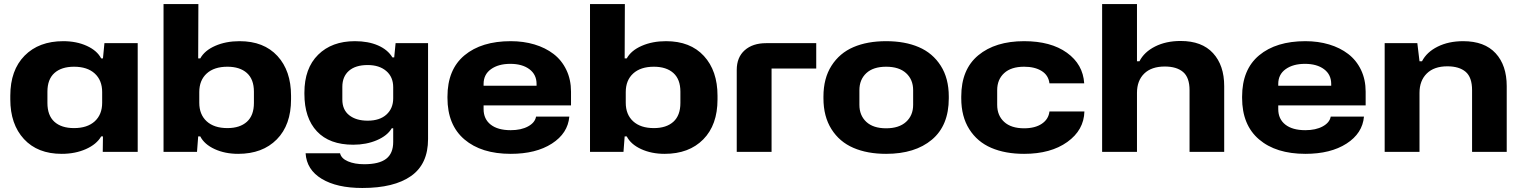

<svg xmlns="http://www.w3.org/2000/svg" viewBox="-20 -749 7509 947"><path d="M284.2 9.8Q165.5 9.8 98.1 -63.2Q30.8 -136.2 30.8 -258.8V-276.9Q30.8 -402.8 101.3 -474.4Q171.9 -545.9 292 -545.9Q357.4 -545.9 408.2 -522.7Q459 -499.5 479 -460.9H487.8L495.1 -536.1H659.2V0H486.8L487.8 -76.2H479Q456.5 -37.1 403.8 -13.7Q351.1 9.8 284.2 9.8ZM345.2 -117.2Q410.6 -117.2 447.3 -150.6Q483.9 -184.1 483.9 -242.2V-294.9Q483.9 -353 447.3 -386.5Q410.6 -419.9 345.2 -419.9Q283.2 -419.9 248.5 -388.9Q213.9 -357.9 213.9 -296.9V-241.2Q213.9 -179.7 248.3 -148.4Q282.7 -117.2 345.2 -117.2Z M1154.8 9.8Q1089.4 9.8 1038.6 -13.7Q987.8 -37.1 967.8 -76.2H957.5L951.7 0H786.6V-729H958.5L957.5 -460.9H967.8Q989.3 -500 1041.7 -522.9Q1094.2 -545.9 1161.6 -545.9Q1281.2 -545.9 1348.4 -472.9Q1415.5 -399.9 1415.5 -276.9V-258.8Q1415.5 -132.8 1345.2 -61.5Q1274.9 9.8 1154.8 9.8ZM1101.6 -117.2Q1163.1 -117.2 1197.8 -148.4Q1232.4 -179.7 1232.4 -241.2V-296.9Q1232.4 -357.9 1197.8 -388.9Q1163.1 -419.9 1101.6 -419.9Q1036.1 -419.9 999.5 -386.5Q962.9 -353 962.9 -294.9V-242.2Q962.9 -184.1 999.5 -150.6Q1036.1 -117.2 1101.6 -117.2Z M1767.1 178.2Q1641.6 178.2 1566.9 133.1Q1492.2 87.9 1487.3 6.8H1657.2Q1663.1 32.7 1696.3 46.9Q1729.5 61 1776.4 61Q1849.6 61 1884.5 34.4Q1919.4 7.8 1919.4 -48.8V-116.2H1912.1Q1890.6 -79.6 1838.6 -57.4Q1786.6 -35.2 1722.2 -35.2Q1605 -35.2 1543.2 -101.1Q1481.4 -167 1481.4 -286.1V-292Q1481.4 -412.1 1549.1 -479Q1616.7 -545.9 1730.5 -545.9Q1796.4 -545.9 1844.5 -524.9Q1892.6 -503.9 1915.5 -465.8H1924.3L1931.2 -536.1H2091.3V-63Q2091.3 60.1 2007.6 119.1Q1923.8 178.2 1767.1 178.2ZM1793.5 -153.8Q1853 -153.8 1886.2 -184.1Q1919.4 -214.4 1919.4 -264.2V-318.8Q1919.4 -369.6 1885 -398.9Q1850.6 -428.2 1793.5 -428.2Q1733.4 -428.2 1700.9 -399.7Q1668.5 -371.1 1668.5 -320.8V-257.8Q1668.5 -207.5 1702.4 -180.7Q1736.3 -153.8 1793.5 -153.8Z M2499 9.8Q2354 9.8 2270.5 -61.5Q2187 -132.8 2187 -266.1V-272Q2187 -406.2 2271 -476.1Q2355 -545.9 2499 -545.9Q2562 -545.9 2616 -529.8Q2669.9 -513.7 2710.2 -482.9Q2750.5 -452.1 2773.4 -404.3Q2796.4 -356.4 2796.4 -296.9V-229H2365.2V-210.9Q2365.2 -162.1 2400.1 -134.5Q2435.1 -106.9 2499 -106.9Q2550.3 -106.9 2584.5 -125.5Q2618.7 -144 2624 -173.8H2788.1Q2780.8 -91.3 2702.1 -40.8Q2623.5 9.8 2499 9.8ZM2365.2 -335V-326.2H2626.5V-335Q2626.5 -381.3 2591.1 -407.7Q2555.7 -434.1 2497.1 -434.1Q2438.5 -434.1 2401.9 -408Q2365.2 -381.8 2365.2 -335Z M3258.3 9.8Q3192.9 9.8 3142.1 -13.7Q3091.3 -37.1 3071.3 -76.2H3061L3055.2 0H2890.1V-729H3062L3061 -460.9H3071.3Q3092.8 -500 3145.3 -522.9Q3197.8 -545.9 3265.1 -545.9Q3384.8 -545.9 3451.9 -472.9Q3519 -399.9 3519 -276.9V-258.8Q3519 -132.8 3448.7 -61.5Q3378.4 9.8 3258.3 9.8ZM3205.1 -117.2Q3266.6 -117.2 3301.3 -148.4Q3335.9 -179.7 3335.9 -241.2V-296.9Q3335.9 -357.9 3301.3 -388.9Q3266.6 -419.9 3205.1 -419.9Q3139.6 -419.9 3103 -386.5Q3066.4 -353 3066.4 -294.9V-242.2Q3066.4 -184.1 3103 -150.6Q3139.6 -117.2 3205.1 -117.2Z M3613.8 0V-403.8Q3613.8 -466.3 3653.1 -501.2Q3692.4 -536.1 3758.8 -536.1H4005.9V-411.1H3785.6V0Z M4350.6 9.8Q4257.8 9.8 4189.2 -19.8Q4120.6 -49.3 4081.1 -111.8Q4041.5 -174.3 4041.5 -264.2V-272.9Q4041.5 -362.8 4081.3 -425Q4121.1 -487.3 4189.5 -516.6Q4257.8 -545.9 4350.6 -545.9Q4443.4 -545.9 4511.7 -516.6Q4580.1 -487.3 4619.9 -425Q4659.7 -362.8 4659.7 -272.9V-264.2Q4659.7 -129.9 4576.4 -60.1Q4493.2 9.8 4350.6 9.8ZM4483.9 -231.9V-304.2Q4483.9 -356.4 4449.2 -388.2Q4414.6 -419.9 4350.6 -419.9Q4287.1 -419.9 4252.9 -388.2Q4218.8 -356.4 4218.8 -304.2V-231.9Q4218.8 -179.7 4252.9 -147.9Q4287.1 -116.2 4350.6 -116.2Q4414.1 -116.2 4449 -147.9Q4483.9 -179.7 4483.9 -231.9Z M5031.2 9.8Q4938 9.8 4869.1 -19.8Q4800.3 -49.3 4760.7 -111.8Q4721.2 -174.3 4721.2 -264.2V-272.9Q4721.2 -406.7 4805.2 -476.3Q4889.2 -545.9 5031.2 -545.9Q5163.1 -545.9 5242.4 -488.8Q5321.8 -431.6 5327.6 -337.9H5156.2Q5151.4 -377.9 5117.7 -398.9Q5084 -419.9 5031.2 -419.9Q4967.3 -419.9 4932.9 -388.4Q4898.4 -356.9 4898.4 -304.2V-231.9Q4898.4 -179.2 4932.9 -147.7Q4967.3 -116.2 5031.2 -116.2Q5085.4 -116.2 5118.7 -138.7Q5151.9 -161.1 5156.2 -199.2H5328.6Q5326.2 -107.4 5244.4 -48.8Q5162.6 9.8 5031.2 9.8Z M5416 0V-729H5587.9V-446.8H5600.1Q5623.5 -492.7 5677.5 -519.8Q5731.4 -546.9 5803.2 -546.9Q5908.2 -546.9 5963.1 -486.8Q6018.1 -426.8 6018.1 -324.2V0H5847.2V-304.2Q5847.2 -366.7 5815.4 -393.8Q5783.7 -420.9 5725.1 -420.9Q5659.2 -420.9 5623.5 -386Q5587.9 -351.1 5587.9 -291V0Z M6418.5 9.8Q6273.4 9.8 6189.9 -61.5Q6106.4 -132.8 6106.4 -266.1V-272Q6106.4 -406.2 6190.4 -476.1Q6274.4 -545.9 6418.5 -545.9Q6481.4 -545.9 6535.4 -529.8Q6589.4 -513.7 6629.6 -482.9Q6669.9 -452.1 6692.9 -404.3Q6715.8 -356.4 6715.8 -296.9V-229H6284.7V-210.9Q6284.7 -162.1 6319.6 -134.5Q6354.5 -106.9 6418.5 -106.9Q6469.7 -106.9 6503.9 -125.5Q6538.1 -144 6543.5 -173.8H6707.5Q6700.2 -91.3 6621.6 -40.8Q6543 9.8 6418.5 9.8ZM6284.7 -335V-326.2H6545.9V-335Q6545.9 -381.3 6510.5 -407.7Q6475.1 -434.1 6416.5 -434.1Q6357.9 -434.1 6321.3 -408Q6284.7 -381.8 6284.7 -335Z M6809.6 0V-536.1H6970.7L6981.4 -446.8H6993.7Q7017.1 -492.2 7071 -519Q7125 -545.9 7196.8 -545.9Q7302.2 -545.9 7356.9 -486.3Q7411.6 -426.8 7411.6 -324.2V0H7240.7V-304.2Q7240.7 -367.7 7209 -394.8Q7177.2 -421.9 7118.7 -421.9Q7053.2 -421.9 7017.3 -386.5Q6981.4 -351.1 6981.4 -291V0Z"/></svg>

Font: Hubot Sans Expanded
Style: Bold
Weight: 700
Width: 7
Designer: Deni Anggara
Foundry: GitHub
Version: Version 1.001;gftools[0.9.31]